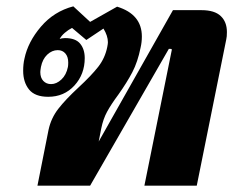

<svg xmlns="http://www.w3.org/2000/svg" viewBox="-20 -585 737 605"><path d="M133 -176Q141 -213 164 -242.5Q187 -272 227 -309Q268 -347 289.5 -374.5Q311 -402 318 -437Q320 -447 320 -452Q320 -472 306 -495L252 -459L207 -497Q195 -491 184 -481.5Q173 -472 168 -462Q175 -465 185 -465Q218 -465 232.5 -447.5Q247 -430 247 -402Q247 -351 214.5 -315.5Q182 -280 132 -280Q90 -280 71.5 -303Q53 -326 53 -362Q53 -383 57 -400Q68 -453 109 -501Q150 -549 211 -565L264 -516L349 -564Q427 -540 427 -470Q427 -452 423 -435Q414 -390 397 -357.5Q380 -325 353 -287Q330 -256 317.5 -233Q305 -210 299 -180L291 -139L525 -553H615Q656 -553 675.5 -534.5Q695 -516 695 -484Q695 -469 693 -461L600 0H435L521 -426Q523 -431 517 -431H512L264 0H98ZM194 -374Q195 -379 195 -388Q195 -406 186 -416.5Q177 -427 162 -427Q144 -427 129 -413Q114 -399 109 -374Q107 -362 107 -358Q107 -340 116.5 -330Q126 -320 141 -320Q158 -320 173.5 -334.5Q189 -349 194 -374Z"/></svg>

Font: Trirong ExtraBold
Style: Italic
Weight: 800
Italic angle: -12°
Designer: Katatrad Team
Foundry: CadsonDemak
Version: Version 1.001